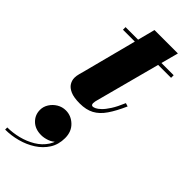

<svg xmlns="http://www.w3.org/2000/svg" viewBox="-339 -603 1044 1044"><g transform="rotate(45 182.5 -81.5)"><path d="M149.5 10Q103.5 10 77.5 -1.5Q51.5 -13 40.8 -31Q30 -49 30 -68.5Q30 -84 35 -102Q40 -120 44 -135L154.5 -560H334.5L204 -69Q202.5 -63.5 201 -56.8Q199.5 -50 199.5 -43.5Q199.5 -28 211.5 -28Q217.5 -28 228.8 -33.2Q240 -38.5 255.2 -53Q270.5 -67.5 288.5 -95.5Q306.5 -123.5 325.5 -169L345 -163Q318.5 -103 292.2 -64.8Q266 -26.5 232.2 -8.2Q198.5 10 149.5 10ZM32 -440V-460H402V-440ZM-37 397V380.5Q4.5 380.5 47.8 369.8Q91 359 128 336.8Q165 314.5 187.5 280.2Q210 246 210 199H225.5Q225.5 227 209 245Q192.5 263 168.5 271.5Q144.5 280 123 280Q76.5 280 48.8 253.2Q21 226.5 21 187Q21 162 35 139.8Q49 117.5 72.2 103.5Q95.5 89.5 123 89.5Q164 89.5 195.2 119.5Q226.5 149.5 226.5 199Q226.5 248.5 203 285.5Q179.5 322.5 141 347.2Q102.5 372 56 384.5Q9.5 397 -37 397Z"/></g></svg>

Font: Bodoni Moda 11pt Black
Style: Italic
Weight: 900
Italic angle: -13°
Designer: Owen Earl
Foundry: indestructible type
Version: Version 2.004